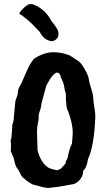

<svg xmlns="http://www.w3.org/2000/svg" viewBox="-20 -878 528 945"><path d="M122 -857 138 -858Q185 -842 216 -802Q232 -779 232 -776Q261 -741 266 -725Q272 -700 259.5 -687.5Q247 -675 234 -675Q195 -681 175 -722Q164 -732 144 -754Q124 -774 111 -784Q92 -798 91 -801Q70 -808 78 -818Q99 -846 122 -857ZM162 -227 165 -137Q181 -80 212 -57Q217 -52 235 -46L260 -40Q265 -40 271 -44Q278 -46 281 -49Q288 -58 295 -65Q302 -72 301 -72Q305 -76 304 -85Q307 -88 312 -98Q323 -154 334 -170Q338 -214 338 -226Q338 -268 316 -329Q304 -343 304 -418Q298 -433 297 -445.5Q296 -458 290.5 -472.5Q285 -487 282 -492Q279 -497 278.5 -501.5Q278 -506 274 -513Q258 -537 225 -487L208 -457Q208 -455 198 -420Q182 -364 182.5 -357.5Q183 -351 171 -316Q170 -313 170.5 -302Q171 -291 166.5 -271.5Q162 -252 162 -227ZM48 -300 55 -374Q55 -380 59.5 -392Q64 -404 65 -407Q65 -409 67 -414Q67 -441 82 -461Q105 -514 117 -540Q129 -566 143 -583Q144 -588 164 -599Q205 -621 241 -621Q277 -621 310 -610Q321 -608 339.5 -595Q358 -582 361 -581Q378 -571 396.5 -538.5Q415 -506 416.5 -491Q418 -476 428.5 -443.5Q439 -411 439 -395.5Q439 -380 444.5 -349Q450 -318 449 -299Q443 -158 413 -95Q407 -51 390 -39L388 -25Q387 -13 376.5 2Q366 17 350 25Q347 28 310 34Q257 44 240 44Q218 51 184.5 41.5Q151 32 146 31.5Q141 31 124.5 20.5Q108 10 103 4Q87 -8 84 -15L70 -43Q57 -56 52 -80.5Q47 -105 42 -112Q37 -123 33 -135Q34 -142 34 -160V-170Q30 -185 36 -199Q37 -206 37.5 -216.5Q38 -227 40 -247V-260Q49 -290 48 -300Z"/></svg>

Font: Caveat Brush
Style: Regular
Weight: 400
Designer: Pablo Impallari
Foundry: Creative Lab NY
Version: Version 1.096; ttfautohint (v1.3)